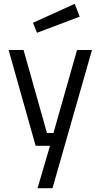

<svg xmlns="http://www.w3.org/2000/svg" viewBox="-20 -761 524 1002"><path d="M176 221 241 0H166L25 -500H103L225 -67H259L382 -500H460L254 221ZM173 -590 152 -642 370 -741 396 -674Z"/></svg>

Font: Cairo Play
Style: Regular
Weight: 400
Designer: Mohamed Gaber, Accademia di Belle Arti di Urbino
Foundry: Kief Type Foundry, Accademia di Belle Arti di Urbino
Version: Version 3.119